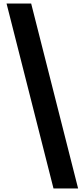

<svg xmlns="http://www.w3.org/2000/svg" viewBox="-20 -886 477 1084"><path d="M282 178H421L156 -866H17Z"/></svg>

Font: Noto Sans Malayalam UI SemiCondensed ExtraBold
Style: Regular
Weight: 800
Width: 4
Designer: Jelle Bosma - Monotype Design Team
Foundry: Monotype Imaging Inc.
Version: Version 2.104